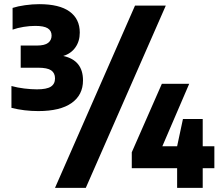

<svg xmlns="http://www.w3.org/2000/svg" viewBox="-20 -835 1062 923"><path d="M164 -301Q97 -301 35 -316.5V-421.5Q64 -413.5 97 -409.5Q130 -405.5 157.5 -405.5Q204.5 -405.5 224.5 -418.5Q244.5 -431.5 244.5 -458Q244.5 -484 226 -496.8Q207.5 -509.5 163 -509.5H79.5V-616H156Q195 -616 211.5 -629Q228 -642 228 -664Q228 -687 209.8 -698.8Q191.5 -710.5 149.5 -710.5Q123 -710.5 93.5 -705.8Q64 -701 40.5 -692.5V-797Q65 -805 100.5 -810Q136 -815 168.5 -815Q265.5 -815 314.5 -779.5Q363.5 -744 363.5 -678.5Q363.5 -636.5 342.2 -606.8Q321 -577 284 -566Q379 -545.5 379 -448.5Q379 -378.5 324.2 -339.8Q269.5 -301 164 -301ZM244.5 68 629 -808H777L392.5 68ZM613.5 -26.5V-103L758 -432H889.5L760.5 -132H831.5L859.5 -263H954.5V-132H1010.5V-26.5H954.5V68H831.5V-26.5Z"/></svg>

Font: Encode Sans SmCnd XBd
Style: Regular
Weight: 800
Width: 4
Designer: Multiple Designers
Foundry: Impallari Type
Version: Version 3.002; ttfautohint (v1.8.3) -l 8 -r 50 -G 200 -x 14 